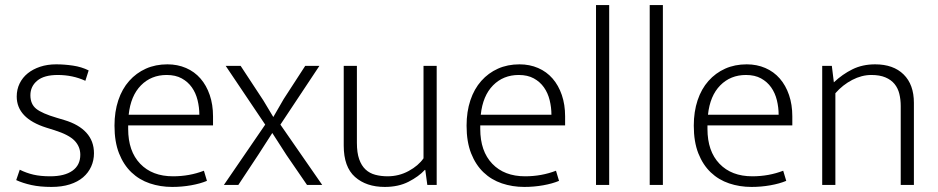

<svg xmlns="http://www.w3.org/2000/svg" viewBox="-20 -730 3704 758"><path d="M317 -411Q267 -434 208 -434Q154 -434 127 -411.5Q100 -389 100 -354Q100 -319 123 -300.5Q146 -282 204 -265L234 -256Q291 -239 321 -206Q351 -173 351 -125Q351 -97 340 -72.5Q329 -48 308 -30Q287 -12 255.5 -2Q224 8 183 8Q138 8 104 0.5Q70 -7 44 -19L58 -60Q84 -47 112 -40.5Q140 -34 178 -34Q235 -34 266 -56Q297 -78 297 -119Q297 -151 274.5 -174.5Q252 -198 195 -216L163 -226Q46 -263 46 -349Q46 -377 57.5 -400.5Q69 -424 89.5 -440.5Q110 -457 138.5 -466.5Q167 -476 202 -476Q234 -476 268 -471Q302 -466 330 -452Z M821 -235H486V-221Q486 -133 533.5 -83.5Q581 -34 663 -34Q728 -34 785 -56L797 -16Q771 -5 734.5 1.5Q698 8 660 8Q613 8 571.5 -6Q530 -20 499 -49.5Q468 -79 450 -124.5Q432 -170 432 -234Q432 -289 447 -334Q462 -379 490 -410.5Q518 -442 556 -459Q594 -476 641 -476Q681 -476 714.5 -461.5Q748 -447 771.5 -420Q795 -393 808 -355Q821 -317 821 -271ZM767 -277Q767 -306 760 -334.5Q753 -363 737.5 -385Q722 -407 697.5 -420.5Q673 -434 638 -434Q577 -434 536.5 -393Q496 -352 488 -277Z M1087 -238 1252 0H1192L1111 -118L1055 -205L1001 -121L921 0H864L1027 -238L871 -470H930L1020 -333L1059 -268L1100 -339L1185 -470H1241Z M1652 -470H1704V0H1667L1659 -59H1657Q1633 -33 1593 -12.5Q1553 8 1499 8Q1426 8 1381.5 -31.5Q1337 -71 1337 -155V-470H1389V-166Q1389 -127 1398 -101.5Q1407 -76 1423 -61Q1439 -46 1461.5 -40Q1484 -34 1510 -34Q1555 -34 1593.5 -55Q1632 -76 1652 -105Z M2211 -235H1876V-221Q1876 -133 1923.5 -83.5Q1971 -34 2053 -34Q2118 -34 2175 -56L2187 -16Q2161 -5 2124.5 1.5Q2088 8 2050 8Q2003 8 1961.5 -6Q1920 -20 1889 -49.5Q1858 -79 1840 -124.5Q1822 -170 1822 -234Q1822 -289 1837 -334Q1852 -379 1880 -410.5Q1908 -442 1946 -459Q1984 -476 2031 -476Q2071 -476 2104.5 -461.5Q2138 -447 2161.5 -420Q2185 -393 2198 -355Q2211 -317 2211 -271ZM2157 -277Q2157 -306 2150 -334.5Q2143 -363 2127.5 -385Q2112 -407 2087.5 -420.5Q2063 -434 2028 -434Q1967 -434 1926.5 -393Q1886 -352 1878 -277Z M2333 0V-710H2385V0Z M2545 0V-710H2597V0Z M3108 -235H2773V-221Q2773 -133 2820.5 -83.5Q2868 -34 2950 -34Q3015 -34 3072 -56L3084 -16Q3058 -5 3021.5 1.5Q2985 8 2947 8Q2900 8 2858.5 -6Q2817 -20 2786 -49.5Q2755 -79 2737 -124.5Q2719 -170 2719 -234Q2719 -289 2734 -334Q2749 -379 2777 -410.5Q2805 -442 2843 -459Q2881 -476 2928 -476Q2968 -476 3001.5 -461.5Q3035 -447 3058.5 -420Q3082 -393 3095 -355Q3108 -317 3108 -271ZM3054 -277Q3054 -306 3047 -334.5Q3040 -363 3024.5 -385Q3009 -407 2984.5 -420.5Q2960 -434 2925 -434Q2864 -434 2823.5 -393Q2783 -352 2775 -277Z M3278 0H3226V-470H3264L3272 -405Q3306 -437 3345.5 -456.5Q3385 -476 3435 -476Q3507 -476 3547.5 -436Q3588 -396 3588 -324V0H3536V-311Q3536 -337 3530.5 -359.5Q3525 -382 3511.5 -398.5Q3498 -415 3475.5 -424.5Q3453 -434 3420 -434Q3382 -434 3344.5 -414.5Q3307 -395 3278 -362Z"/></svg>

Font: Mukta Malar ExtraLight
Style: Regular
Weight: 275
Designer: Aadarsh Rajan, Girish Dalvi, Yashodeep Gholap
Foundry: Ek Type
Version: Version 2.538;PS 1.000;hotconv 16.6.51;makeotf.lib2.5.65220;